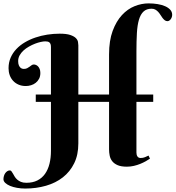

<svg xmlns="http://www.w3.org/2000/svg" viewBox="-50 -927 1027 1123"><path d="M159.2 -374H248V-651.9Q248 -662.6 245.6 -668.9Q243.2 -675.3 238.8 -679Q234.4 -682.6 228.3 -683.8Q222.2 -685.1 214.8 -685.1Q204.1 -685.1 188.2 -681.6Q172.4 -678.2 154.8 -671.4Q137.2 -664.6 119.4 -654.5Q101.6 -644.5 87.6 -631.8Q73.7 -619.1 64.9 -603.5Q56.2 -587.9 56.2 -569.8Q56.2 -554.2 60.3 -544.9Q64.5 -535.6 69.8 -531Q75.2 -526.4 80.8 -525.1Q86.4 -523.9 88.9 -523.9Q101.1 -523.9 108.9 -528.1Q116.7 -532.2 123 -536.9Q129.4 -541.5 135 -545.7Q140.6 -549.8 147.9 -549.8Q153.8 -549.8 160.4 -547.1Q167 -544.4 172.6 -538.6Q178.2 -532.7 182.1 -523.2Q186 -513.7 186 -500Q186 -480.5 178.5 -466.3Q170.9 -452.1 158.9 -442.6Q147 -433.1 131.6 -428.5Q116.2 -423.8 101.1 -423.8Q77.6 -423.8 58.8 -431.9Q40 -439.9 26.9 -454.1Q13.7 -468.3 6.8 -487.3Q0 -506.3 0 -527.8Q0 -561.5 12.2 -589.6Q24.4 -617.7 45.7 -640.1Q66.9 -662.6 95.5 -679.4Q124 -696.3 157.2 -707.5Q190.4 -718.8 226.6 -724.4Q262.7 -730 298.8 -730Q338.9 -730 361.1 -722.4Q383.3 -714.8 393.8 -704.1Q404.3 -693.4 406.2 -681.6Q408.2 -669.9 408.2 -662.1V-374H587.9V-608.9Q587.9 -689.5 608.9 -746.1Q629.9 -802.7 663.1 -838.6Q696.3 -874.5 737.3 -890.9Q778.3 -907.2 818.8 -907.2Q846.7 -907.2 871.8 -903.1Q897 -898.9 915.8 -890.6Q934.6 -882.3 945.8 -869.9Q957 -857.4 957 -840.8Q957 -833.5 954.8 -826.9Q952.6 -820.3 948.7 -814.9Q944.8 -809.6 939.7 -806.4Q934.6 -803.2 929.2 -803.2Q920.4 -803.2 913.6 -808.6Q906.7 -814 900.6 -822Q894.5 -830.1 888.7 -839.6Q882.8 -849.1 875.5 -857.2Q868.2 -865.2 858.9 -870.6Q849.6 -876 836.9 -876Q807.1 -876 789.6 -859.6Q772 -843.3 762.7 -811.8Q753.4 -780.3 750.7 -733.4Q748 -686.5 748 -626V-374H846.2V-331.1H748V-34.2Q748 -20 754.2 -11.5Q760.3 -2.9 772.9 -2.9Q786.6 -2.9 798.3 -7.8Q810.1 -12.7 818.8 -17.1L827.1 1Q816.4 8.3 802 16.4Q787.6 24.4 770.3 31.5Q752.9 38.6 733.2 43.2Q713.4 47.9 691.9 47.9Q658.7 47.9 638.2 39.1Q617.7 30.3 606.4 15.9Q595.2 1.5 591.6 -16.6Q587.9 -34.7 587.9 -53.2V-331.1H408.2V-87.9Q408.2 -21.5 384 27.8Q359.9 77.1 317.9 110.1Q275.9 143.1 219 159.4Q162.1 175.8 97.2 175.8Q72.3 175.8 49.3 171.6Q26.4 167.5 8.8 160.2Q-8.8 152.8 -19.3 142.8Q-29.8 132.8 -29.8 121.1Q-29.8 112.3 -27.3 103.3Q-24.9 94.2 -20 86.9Q-15.1 79.6 -8.1 74.7Q-1 69.8 7.8 69.8Q13.2 69.8 17.3 75.2Q21.5 80.6 25.9 88.6Q30.3 96.7 35.9 106Q41.5 115.2 50.5 123.3Q59.6 131.3 72.3 136.7Q85 142.1 104 142.1Q141.6 142.1 168.7 128.4Q195.8 114.7 213.4 89.8Q231 64.9 239.5 30.5Q248 -3.9 248 -44.9V-331.1H159.2Z"/></svg>

Font: Berkshire Swash
Style: Regular
Weight: 700
Designer: Astigmatic (AOETI)
Foundry: Astigmatic (AOETI)
Version: Version 1.000